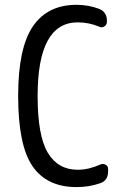

<svg xmlns="http://www.w3.org/2000/svg" viewBox="-20 -760 540 790"><path d="M294.9 9.8Q172.9 9.8 113.8 -76.2Q54.7 -162.1 54.7 -365.2Q54.7 -562.5 115.2 -651.4Q175.8 -740.2 294.9 -740.2Q343.8 -740.2 387.7 -723.6Q419.9 -710.9 419.9 -674.8V-669.9Q419.9 -658.2 409.7 -651.4Q399.4 -644.5 387.7 -650.4Q345.7 -668 299.8 -668Q134.8 -668 134.8 -365.2Q134.8 -201.2 176.8 -131.3Q218.8 -61.5 299.8 -61.5Q344.7 -61.5 392.6 -83Q403.3 -87.9 414.1 -82.5Q424.8 -77.1 424.8 -65.4V-54.7Q424.8 -16.6 391.6 -5.9Q346.7 9.8 294.9 9.8Z"/></svg>

Font: Rounded-L Mgen+ 2m regular
Style: Regular
Weight: 400
Designer: [Source Han Sans]
Ryoko NISHIZUKA  (kana & ideographs); Paul D. Hunt (Latin, Greek & Cyrillic); Wenlong ZHANG  (bopomofo
Version: Version 1.059.20150602